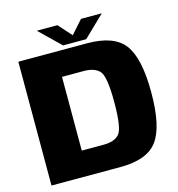

<svg xmlns="http://www.w3.org/2000/svg" viewBox="-117 -910 936 1011"><g transform="rotate(-15 351.0 -404.0)"><path d="M39 0H415Q561.5 0 617.5 -76.2Q673.5 -152.5 673.5 -338Q673.5 -523 617.5 -599Q561.5 -675 415 -675H39ZM240.5 -136.5V-538.5H359.5Q418 -538.5 445 -509Q472 -479.5 472 -338Q472 -195.5 445 -166Q418 -136.5 359.5 -136.5ZM289 -697H415L529.5 -807.5H416L352 -735.5L287.5 -807.5H175Z"/></g></svg>

Font: Anybody UltraCondensed Thin ExtraBold
Style: Regular
Weight: 800
Version: Version 1.111